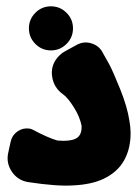

<svg xmlns="http://www.w3.org/2000/svg" viewBox="-20 -587 444 611"><path d="M391.6 -204C387.1 -233.1 377.3 -266.5 362.1 -304.2C346.9 -341.9 335.3 -368 327.5 -382.6C319.6 -397.1 313.1 -408.7 308 -417.3C300.5 -433 288.4 -443.5 271.8 -448.8C255.2 -454.1 239.2 -452.5 224 -444.1L187.9 -424.3C178.5 -419.2 170.4 -412.6 163.5 -404.6C148.2 -386.6 142.4 -365.9 146 -342.6C149.6 -319.3 161.1 -300.8 180.5 -287C190.6 -279.8 202 -266.3 214.6 -246.3C227.2 -226.4 235.5 -206.9 239.4 -187.9C239.6 -185.4 239.7 -184.1 239.7 -184.1C239.8 -173.1 237.9 -164.4 234 -157.8C230.2 -151.3 224.1 -146.5 215.8 -143.6C207.4 -140.6 196.2 -139.1 182.1 -138.9C176.4 -138.9 169.9 -139.2 162.6 -139.8C141.7 -146 116 -157.3 85.5 -173.7C81.2 -176 77 -177.4 73 -177.9C59.4 -179.7 46.9 -176.6 35.5 -168.7C24.1 -160.7 16.9 -149.9 13.9 -136.3L6.2 -100.8C1.4 -79.1 5.3 -59 17.8 -40.5C30.3 -22.1 47.6 -11.1 69.6 -7.5C131 1.8 178.6 5.3 212.5 3C251.9 1.2 284.5 -5.9 310.5 -18.4C339.8 -32.5 361.4 -52.1 375.3 -77.3C389.2 -102.5 395.9 -131.8 395.6 -165.2C395.5 -177.1 394.2 -190 391.6 -204ZM72 -496.8C72 -477.4 78.9 -460.9 92.6 -447.2C106.2 -433.5 122.8 -426.6 142.1 -426.6C161.5 -426.6 178 -433.5 191.7 -447.2C205.4 -460.9 212.3 -477.4 212.3 -496.8C212.3 -516.1 205.4 -532.7 191.7 -546.3C178 -560 161.5 -566.9 142.1 -566.9C122.8 -566.9 106.2 -560 92.6 -546.3C78.9 -532.7 72 -516.1 72 -496.8Z"/></svg>

Font: Qalbi
Style: Regular
Weight: 400
Version: Version 001.000